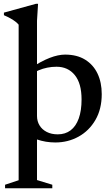

<svg xmlns="http://www.w3.org/2000/svg" viewBox="-30 -734 587 1004"><path d="M67.5 -605Q60.5 -613.5 50 -621.5Q39.5 -629.5 24.8 -637.8Q10 -646 -9.5 -654.5V-668L157.5 -714H169L163.5 -625.5V-127.5Q163.5 -100 176.8 -78.2Q190 -56.5 214.5 -44Q239 -31.5 272 -31.5Q311.5 -31.5 339.2 -52.5Q367 -73.5 381.8 -114.5Q396.5 -155.5 396.5 -214Q396.5 -298 361 -341.5Q325.5 -385 265.5 -385Q240.5 -385 217 -380.2Q193.5 -375.5 172.5 -366.5Q151.5 -357.5 133 -342.5L129 -376.5Q157 -395.5 182 -409Q207 -422.5 229.5 -431.2Q252 -440 272.2 -444.2Q292.5 -448.5 310 -448.5Q372.5 -448.5 415.2 -422Q458 -395.5 480 -349.2Q502 -303 502 -242Q502 -163.5 469 -106.8Q436 -50 380.8 -19.5Q325.5 11 259.5 11Q234 11 210 7Q186 3 160.8 -5.5Q135.5 -14 107 -27.5H163.5V207.5L243.5 232V250.5H-3.5V232L67.5 208.5Z"/></svg>

Font: Newsreader 24pt Medium
Style: Regular
Weight: 500
Designer: Hugues Gentile
Foundry: Production Type
Version: Version 1.003